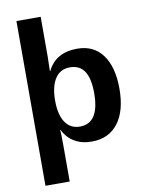

<svg xmlns="http://www.w3.org/2000/svg" viewBox="-99 -794 810 1070"><g transform="rotate(-10 305.5 -259.0)"><path d="M69.8 -724.6H207V-499L205.1 -417H207Q253.4 -514.2 376 -514.2Q469.2 -514.2 519.5 -445.6Q569.8 -377 569.8 -253.9Q569.8 -128.4 516.8 -59.3Q463.9 9.8 367.2 9.8Q311.5 9.8 270.3 -14.4Q229 -38.6 207 -84H204.1Q207 -69.3 207 4.9V207.5H69.8ZM426.8 -253.9Q426.8 -337.9 399.7 -378.4Q372.6 -418.9 317.9 -418.9Q262.7 -418.9 233.9 -374.3Q205.1 -329.6 205.1 -250Q205.1 -170.4 234.1 -127.2Q263.2 -84 316.9 -84Q426.8 -84 426.8 -253.9Z"/></g></svg>

Font: Arial
Style: Bold
Weight: 700
Designer: Steve Matteson
Foundry: Ascender Corporation
Version: Version 2.00.3